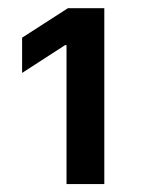

<svg xmlns="http://www.w3.org/2000/svg" viewBox="-20 -820 352 476"><path d="M144.9 -363.6V-708.1H141.3L34.8 -639.2V-726.6L148.4 -799.7H238.6V-363.6Z"/></svg>

Font: Riot Sans
Style: Regular
Weight: 400
Designer: Rasmus Andersson
Foundry: rsms
Version: Version 3.005